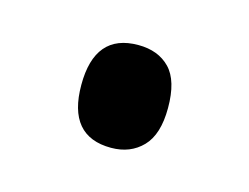

<svg xmlns="http://www.w3.org/2000/svg" viewBox="-37 -171 300 231"><g transform="rotate(15 113.0 -55.0)"><path d="M59 -55Q59 -119 113 -119Q138 -119 152.5 -104Q167 -89 167 -55Q167 -22 152 -6.5Q137 9 113 9Q59 9 59 -55Z"/></g></svg>

Font: Noto Sans Thai ExtCond
Style: Regular
Weight: 400
Width: 2
Designer: Monotype Design Team
Foundry: Monotype Imaging Inc.
Version: Version 2.002; ttfautohint (v1.8.4.7-5d5b)